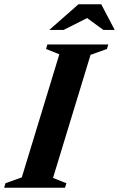

<svg xmlns="http://www.w3.org/2000/svg" viewBox="-48 -878 557 898"><path d="M229.5 -624 167.5 -649 173.5 -670H458.5L452 -649L375.5 -621.5L200 -46L262.5 -21L256 0H-28.5L-22.5 -21L54 -48.5ZM182.5 -738 319 -858H425.5L488.5 -738H435.5L359.5 -793.5L249.5 -738Z"/></svg>

Font: Newsreader Text
Style: Bold Italic
Weight: 700
Italic angle: -17°
Designer: Hugues Gentile
Foundry: Production Type
Version: Version 1.001